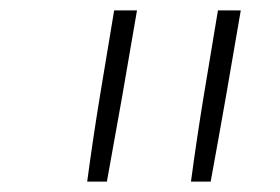

<svg xmlns="http://www.w3.org/2000/svg" viewBox="-20 -792 540 370"><path d="M148 -442Q159 -524 172.5 -606.5Q186 -689 200 -772H244Q230 -689 215.5 -606.5Q201 -524 186 -442ZM348 -442Q359 -524 372.5 -606.5Q386 -689 400 -772H444Q430 -689 415.5 -606.5Q401 -524 386 -442Z"/></svg>

Font: Iosevka Extralight
Style: Italic
Weight: 200
Italic angle: -9°
Monospace: yes
Designer: Belleve Invis
Foundry: Belleve Invis
Version: Version 32.5.0; ttfautohint (v1.8.4)